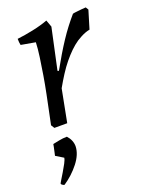

<svg xmlns="http://www.w3.org/2000/svg" viewBox="-136 -532 659 856"><g transform="rotate(-20 193.0 -104.0)"><path d="M63 0 53 -16Q58 -40 65.5 -76Q73 -112 81.5 -153.5Q90 -195 97 -237.5Q104 -280 109.5 -319Q115 -358 116 -387L48 -399Q45 -411 45 -429Q80 -433 120.5 -441.5Q161 -450 193 -462L205 -429L163 -234L169 -232Q189 -268 207 -298Q225 -328 242.5 -354.5Q260 -381 278 -404.5Q296 -428 315 -450Q323 -452 334.5 -453Q346 -454 358 -455.5Q370 -457 378 -457L386 -444L360 -358Q349 -356 338.5 -352Q328 -348 317.5 -342.5Q307 -337 296 -330Q277 -317 259 -299.5Q241 -282 223 -260Q205 -238 188 -211.5Q171 -185 154 -155L124 0ZM19 254Q15 254 9.5 250Q4 246 4 244Q4 242 12 229Q20 216 30.5 198.5Q41 181 49.5 165Q58 149 59 140L23 118Q24 114 26.5 102.5Q29 91 31.5 79.5Q34 68 34 66Q44 64 63.5 60Q83 56 102 56Q113 68 118.5 81.5Q124 95 124 109Q123 147 92 186.5Q61 226 19 254Z"/></g></svg>

Font: Labrada
Style: Italic
Weight: 400
Italic angle: -7°
Designer: Mercedes Jáuregui
Foundry: Omnibus-Type Team
Version: Version 1.000